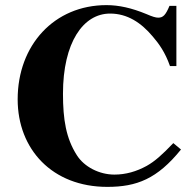

<svg xmlns="http://www.w3.org/2000/svg" viewBox="-20 -711 762 750"><path d="M657 -152C613 -106 585 -81 553 -63C513 -41 471 -29 427 -29C368 -29 309 -59 280 -105C238 -171 226 -244 226 -345C226 -545 305 -658 410 -658C477 -658 531 -623 577 -568C601 -540 625 -507 644 -453H669V-688H642C627 -652 617 -642 598 -642C588 -642 575 -646 552 -656C494 -680 444 -691 396 -691C192 -691 49 -535 49 -323C49 -128 184 19 399 19C514 19 594 -12 687 -127Z"/></svg>

Font: STIXGeneral
Style: Bold
Weight: 700
Designer: MicroPress Inc., with final additions and corrections provided by Coen Hoffman, Elsevier (retired)
Version: Version 1.1.0